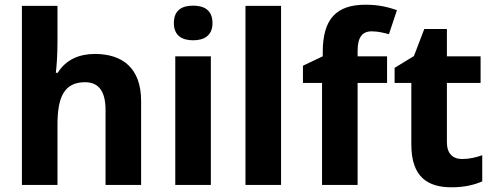

<svg xmlns="http://www.w3.org/2000/svg" viewBox="-20 -785 2094 815"><path d="M224 -607V-760H73V0H224V-256C224 -372 252 -436 341 -436C400 -436 428 -396 428 -318V0H579V-356C579 -496 500 -556 383 -556C316 -556 260 -532 225 -476H217C220 -502 224 -547 224 -607Z M800 -761C755 -761 718 -744 718 -687C718 -632 755 -614 800 -614C844 -614 882 -632 882 -687C882 -744 844 -761 800 -761ZM875 -546H724V0H875Z M1173 0V-760H1022V0Z M1623 -433V-546H1498V-569C1498 -626 1517 -652 1558 -652C1586 -652 1611 -645 1631 -640L1665 -742C1624 -756 1584 -765 1532 -765C1408 -765 1350 -705 1350 -564V-546L1266 -506V-433H1347V0H1498V-433Z M1942 -110C1902 -110 1877 -133 1877 -181V-433H2020V-546H1877V-662H1781L1737 -547L1655 -497V-433H1726V-172C1726 -30 1799 10 1897 10C1954 10 1994 -1 2027 -15V-126C2001 -117 1972 -110 1942 -110Z"/></svg>

Font: Noto Sans Myanmar UI
Style: Bold
Weight: 700
Designer: Monotype Design Team
Foundry: Monotype Imaging Inc.
Version: Version 2.103